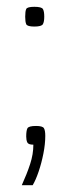

<svg xmlns="http://www.w3.org/2000/svg" viewBox="-20 -430 244 564"><path d="M81 -352Q60 -352 57 -359Q54 -366 54 -381Q54 -397 57 -403.5Q60 -410 81 -410Q102 -410 106 -403.5Q110 -397 110 -381Q110 -366 106 -359Q102 -352 81 -352ZM44 114Q59 81 68.5 52Q78 23 78 -5Q63 -5 60 -12Q57 -19 57 -29Q57 -46 60.5 -53Q64 -60 86 -60Q105 -60 109 -53.5Q113 -47 113 -31Q113 -7 107.5 21Q102 49 93.5 74Q85 99 76 114Z"/></svg>

Font: Smooch Sans Medium
Style: Regular
Weight: 500
Designer: Robert E. Leuschke
Foundry: Robert E. Leuschke
Version: Version 1.010; ttfautohint (v1.8.3)